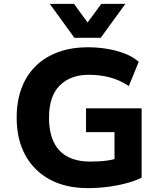

<svg xmlns="http://www.w3.org/2000/svg" viewBox="-20 -960 833 991"><path d="M434 11Q320 11 238 -33Q156 -77 111 -158.5Q66 -240 66 -353Q66 -466 110.5 -547.5Q155 -629 238 -672.5Q321 -716 434 -716Q486 -716 535.5 -707.5Q585 -699 626.5 -682.5Q668 -666 696 -641L645 -516Q596 -548 545.5 -561Q495 -574 438 -574Q344 -574 288.5 -519Q233 -464 233 -353Q233 -240 287 -183Q341 -126 446 -126Q496 -126 534.5 -131.5Q573 -137 607 -151L571 -86V-278H424V-401H711V-43Q677 -26 631.5 -14Q586 -2 535.5 4.5Q485 11 434 11ZM364 -765 237 -940H362L432 -844L503 -940H627L500 -765Z"/></svg>

Font: Nunito Sans 7pt ExtraBold
Style: Regular
Weight: 800
Designer: Vernon Adams
Foundry: Vernon Adams
Version: Version 3.101;gftools[0.9.27]